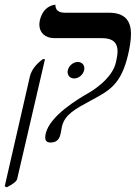

<svg xmlns="http://www.w3.org/2000/svg" viewBox="-52 -575 576 815"><path d="M211 -38C223 -89 267 -112 333 -148C414 -191 462 -217 492 -344C498 -371 504 -402 504 -431C504 -479 485 -521 411 -521H224C197 -521 183 -532 183 -555C183 -555 132 -554 117 -488C116 -482 115 -476 115 -471C115 -438 138 -413 179 -413H381C434 -413 447 -387 447 -357C447 -341 443 -325 440 -310C424 -240 338 -188 323 -180C282 -156 160 -85 142 -8C141 -2 140 3 140 8C140 23 147 30 163 30C185 30 199 19 204 -3C208 -17 209 -31 211 -38ZM-23 220C2 207 19 195 21 184L139 -324H130C102 -304 82 -279 75 -251L-32 216ZM236 -277C235 -274 235 -272 235 -269C235 -254 246 -242 263 -242C282 -242 301 -258 305 -277C306 -279 306 -282 306 -285C306 -300 295 -312 278 -312C259 -312 240 -296 236 -277Z"/></svg>

Font: Libertinus Serif
Style: Italic
Weight: 400
Italic angle: -12°
Designer: Philipp H. Poll, Khaled Hosny
Foundry: Caleb Maclennan
Version: Version 7.050;RELEASE